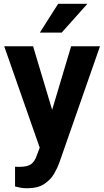

<svg xmlns="http://www.w3.org/2000/svg" viewBox="-20 -770 543 1003"><path d="M152.8 -528.3 252.4 -196.3 351.6 -528.3H502.4L290 79.6Q280.8 106 262.9 137.2Q245.1 168.5 211.4 190.9Q177.7 213.4 121.6 213.4Q101.6 213.4 88.9 210.9Q76.2 208.5 58.6 204.1V101.1Q64 101.1 70.1 101.3Q76.2 101.6 81.1 101.6Q123 101.6 142.3 87.6Q161.6 73.7 171.9 42.5L187.5 1.5L2 -528.3ZM188 -599.6 283.7 -750H436.5L302.2 -599.6Z"/></svg>

Font: Vazirmatn RD
Style: Bold
Weight: 700
Designer: Saber Rastikerdar
Foundry: Saber Rastikerdar
Version: Version 32.102